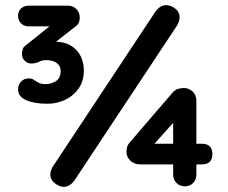

<svg xmlns="http://www.w3.org/2000/svg" viewBox="-20 -722 883 744"><path d="M165 -320Q134 -320 110 -325Q86 -330 72 -339Q50 -352 50 -376Q50 -393 61.5 -405.5Q73 -418 91 -418Q96 -418 100.5 -417.5Q105 -417 112 -412Q118 -408 128.5 -402Q139 -396 156 -396Q178 -396 196.5 -407.5Q215 -419 215 -447Q215 -467 199.5 -478Q184 -489 160 -489Q143 -489 131 -482.5Q119 -476 100 -476Q87 -476 76 -486.5Q65 -497 65 -512Q65 -520 67.5 -529.5Q70 -539 77 -544L177 -624L202 -620H91Q73 -620 61.5 -631.5Q50 -643 50 -661Q50 -678 61.5 -689Q73 -700 91 -700H243Q263 -700 276 -687Q289 -674 289 -654Q289 -632 276 -622L176 -544L167 -556Q172 -558 177 -559.5Q182 -561 186 -561Q229 -561 255 -545Q281 -529 293 -503.5Q305 -478 305 -449Q305 -407 284 -378Q263 -349 231 -334.5Q199 -320 165 -320ZM227 2Q211 2 193 -11.5Q175 -25 175 -47Q175 -60 185 -77L583 -678Q601 -702 624 -702Q641 -702 658.5 -689Q676 -676 676 -653Q676 -640 666 -623L268 -22Q250 2 227 2ZM696 0Q677 0 664 -13Q651 -26 651 -46V-310L693 -293L558 -142L562 -165H762Q803 -165 803 -125Q803 -85 762 -85H523Q501 -85 485.5 -99Q470 -113 470 -135Q470 -143 472.5 -152Q475 -161 481 -168L646 -360Q657 -374 670 -377.5Q683 -381 691 -381Q713 -381 727 -367Q741 -353 741 -330V-46Q741 -26 728.5 -13Q716 0 696 0Z"/></svg>

Font: Quicksand Light
Style: Bold
Weight: 700
Version: Version 3.004